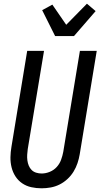

<svg xmlns="http://www.w3.org/2000/svg" viewBox="-20 -1010 543 1038"><path d="M205 8Q176 8 149 2Q122 -4 100 -19Q78 -34 63.5 -56.5Q49 -79 42.5 -105.5Q36 -132 36.5 -160Q37 -188 42 -217L127 -735H218L130 -204Q128 -189 127 -173.5Q126 -158 128 -143Q130 -128 135.5 -114.5Q141 -101 151 -91Q161 -81 175.5 -76.5Q190 -72 205 -72Q227 -72 249 -81Q271 -90 286.5 -107Q302 -124 310 -145.5Q318 -167 322 -189L412 -735H503L411 -176Q407 -152 399 -128Q391 -104 377.5 -82Q364 -60 344.5 -42Q325 -24 302 -12.5Q279 -1 254 3.5Q229 8 205 8ZM278 -815 208 -955 263 -985 338 -876 450 -990 497 -950 380 -815Z"/></svg>

Font: Iosevka Term Curly Medium
Style: Italic
Weight: 500
Italic angle: -9°
Designer: Belleve Invis
Foundry: Belleve Invis
Version: Version 32.3.0